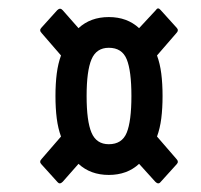

<svg xmlns="http://www.w3.org/2000/svg" viewBox="-20 -539 471 450"><path d="M127 -113Q120 -106 115 -112L77 -154Q71 -160 78 -167L123 -219Q116 -238 113 -261.5Q110 -285 110 -314Q110 -343 113 -366.5Q116 -390 123 -409L78 -461Q71 -468 77 -474L114 -515Q121 -522 127 -515L164 -473Q192 -499 235 -499Q278 -499 306 -473L345 -515Q350 -523 356 -516L394 -474Q400 -468 393 -461L348 -409Q355 -390 358 -366.5Q361 -343 361 -314Q361 -285 358 -261.5Q355 -238 348 -219L393 -167Q400 -160 394 -154L356 -112Q351 -106 344 -113L306 -155Q278 -129 235 -129Q192 -129 164 -155ZM235 -201Q266 -201 277 -228Q288 -255 288 -314Q288 -373 277 -400Q266 -427 235 -427Q206 -427 194.5 -400Q183 -373 183 -314Q183 -255 194.5 -228Q206 -201 235 -201Z"/></svg>

Font: Sofia Sans Extra Condensed SemiBold
Style: Italic
Weight: 600
Italic angle: -9°
Designer: Botio Nikoltchev, Ani Petrova
Foundry: lettersoup
Version: Version 4.101